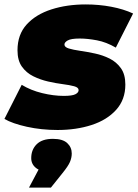

<svg xmlns="http://www.w3.org/2000/svg" viewBox="-37 -577 622 867"><path d="M223 10Q150 10 84.5 -4.5Q19 -19 -17 -40L61 -194Q102 -169 153.5 -156.5Q205 -144 251 -144Q289 -144 303.5 -151.5Q318 -159 318 -170Q318 -182 298 -187.5Q278 -193 246.5 -197Q215 -201 180 -209Q145 -217 113.5 -232.5Q82 -248 62 -276Q42 -304 42 -350Q42 -421 83.5 -466.5Q125 -512 195 -534.5Q265 -557 350 -557Q410 -557 465.5 -546.5Q521 -536 564 -516L486 -362Q443 -387 400.5 -395Q358 -403 323 -403Q284 -403 269 -394.5Q254 -386 254 -376Q254 -364 274 -358Q294 -352 325 -347.5Q356 -343 391.5 -335.5Q427 -328 458 -312.5Q489 -297 509 -269Q529 -241 529 -195Q529 -127 487.5 -81Q446 -35 376.5 -12.5Q307 10 223 10ZM94 270 171 125 186 198Q146 198 125 181Q104 164 104 137Q104 99 128.5 74.5Q153 50 202 50Q246 50 266.5 69Q287 88 287 116Q287 135 279 154Q271 173 245 205L193 270Z"/></svg>

Font: Montserrat Thin Black
Style: Italic
Weight: 900
Italic angle: -11.3°
Version: Version 9.000